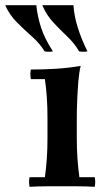

<svg xmlns="http://www.w3.org/2000/svg" viewBox="-81 -718 412 740"><path d="M284 -35Q288 -17 284 2Q250 0 218.5 0Q187 0 159 0Q131 0 99.5 0Q68 0 33 2Q29 -17 33 -35H92Q97 -71 99.5 -107.5Q102 -144 102 -185V-265Q102 -346 92 -413H38Q34 -432 38 -450Q86 -450 134.5 -453Q183 -456 230 -464Q224 -441 221 -404.5Q218 -368 216.5 -330.5Q215 -293 215 -265V-185Q215 -144 217.5 -107.5Q220 -71 225 -35ZM82 -698H202Q205 -656 218.5 -612.5Q232 -569 256 -520Q240 -517 224 -520Q206 -551 178.5 -577Q151 -603 124.5 -631.5Q98 -660 82 -698ZM-61 -698H59Q63 -656 77 -612.5Q91 -569 123 -520Q107 -517 91 -520Q72 -551 42.5 -577Q13 -603 -15.5 -631.5Q-44 -660 -61 -698Z"/></svg>

Font: Poltawski Nowy SemiBold
Style: Regular
Weight: 600
Version: Version 1.001;gftools[0.9.25]